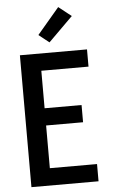

<svg xmlns="http://www.w3.org/2000/svg" viewBox="-64 -1025 627 1066"><g transform="rotate(-5 250.0 -491.5)"><path d="M67 0V-735H441V-639H178V-430H384V-334H178V-96H441V0ZM237 -792 179 -838 302 -983 373 -927Z"/></g></svg>

Font: Iosevka Term
Style: Bold
Weight: 700
Monospace: yes
Designer: Belleve Invis
Foundry: Belleve Invis
Version: Version 30.0.1